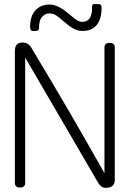

<svg xmlns="http://www.w3.org/2000/svg" viewBox="-20 -908 640 930"><path d="M89 -702Q116 -702 131 -678Q324 -358 486 -69V-680Q486 -688 491.5 -694Q497 -700 506 -700H516Q525 -700 530.5 -694Q536 -688 536 -680V-37Q536 -17 524.5 -7.5Q513 2 492 2Q471 2 457 -20L102 -629V-20Q102 -12 96 -6Q90 0 82 0H71Q63 0 57.5 -6Q52 -12 52 -20V-661Q52 -702 89 -702ZM435 -888H459Q472 -888 472 -871Q472 -815 448 -786.5Q424 -758 380 -758Q356 -758 335 -770Q314 -782 289.5 -803.5Q265 -825 251 -834Q237 -843 218 -843Q199 -843 184 -826.5Q169 -810 169 -774Q169 -758 154 -758H139Q126 -758 126 -778Q126 -830 151.5 -858Q177 -886 221 -886Q257 -886 302 -850Q307 -846 320.5 -835Q334 -824 339 -820Q361 -802 378 -802Q426 -802 426 -870Q426 -873 426 -876Q426 -888 435 -888Z"/></svg>

Font: Text Me One
Style: Regular
Weight: 400
Designer: Julia Petretta
Foundry: Julia Petretta
Version: Version 1.003